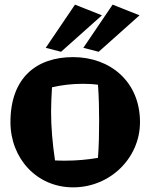

<svg xmlns="http://www.w3.org/2000/svg" viewBox="-20 -781 647 827"><path d="M402 -101C355 -93 308 -89 263 -89C247 -89 232 -89 217 -90C206 -164 200 -232 200 -301C200 -335 202 -370 204 -405C247 -415 291 -420 336 -420C358 -420 380 -419 402 -416C406 -362 407 -311 407 -259C407 -208 406 -156 402 -101ZM583 -255C583 -430 454 -535 295 -535C137 -535 25 -446 25 -255C25 -100 137 26 295 26C454 26 583 -100 583 -255ZM303 -761 177 -575 243 -558 419 -715ZM465 -761 339 -575 405 -558 581 -715Z"/></svg>

Font: Galindo
Style: Regular
Weight: 400
Designer: Astigmatic (AOETI)
Foundry: Astigmatic (AOETI)
Version: Version 1.000